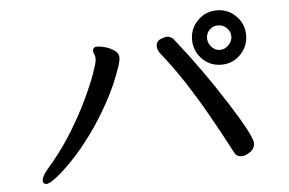

<svg xmlns="http://www.w3.org/2000/svg" viewBox="-46 -716 1092 725"><g transform="rotate(-5 500.0 -353.5)"><path d="M799.5 -652Q842 -652 872 -622Q902 -592 902 -549.5Q902 -507 872.5 -476.5Q843 -446 799.5 -446Q756 -446 726.5 -476.5Q697 -507 697 -549.5Q697 -592 727 -622Q757 -652 799.5 -652ZM799 -502Q817 -502 831.5 -516.5Q846 -531 846 -549.5Q846 -568 832 -581.5Q818 -595 799 -595Q780 -595 767 -582Q754 -569 754 -550Q754 -531 767.5 -516.5Q781 -502 799 -502ZM896 -141Q896 -120 878 -107.5Q860 -95 846 -95Q826 -95 818 -112Q777 -190 739.5 -256.5Q702 -323 661.5 -385.5Q621 -448 571 -511Q562 -524 562 -536Q562 -556 580 -563Q596 -569 603 -569Q619 -569 630 -555Q726 -435 815 -295Q852 -237 874 -195.5Q896 -154 896 -141ZM102 -55Q97 -55 93 -58Q89 -61 89 -68Q89 -84 111 -110Q162 -168 202 -231.5Q242 -295 270 -353.5Q298 -412 313 -454Q328 -496 328 -508Q328 -520 324.5 -527Q321 -534 321 -539Q321 -545 323 -549Q328 -555 338.5 -555Q349 -555 367.5 -550Q386 -545 402 -534Q418 -523 418 -506Q418 -495 412 -476Q388 -405 353 -341.5Q318 -278 279.5 -225.5Q241 -173 205 -135.5Q169 -98 141.5 -76.5Q114 -55 102 -55Z"/></g></svg>

Font: Moon Stars Kai HW
Style: Bold
Weight: 700
Designer: GuiWonder
Version: Version 1.101